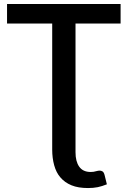

<svg xmlns="http://www.w3.org/2000/svg" viewBox="-20 -740 635 957"><path d="M356.4 -622.6V19Q356.4 64.5 374.5 90.3Q393.1 117.2 432.1 117.2Q447.3 117.2 459 113.3Q469.7 110.4 477.1 110.4Q483.9 110.4 490.7 114.3Q497.1 117.7 501 131.3L512.7 178.7Q488.3 188.5 467.3 192.9Q445.3 197.3 418.9 197.3Q369.6 197.3 336.4 183.6Q302.7 169.9 280.8 144Q260.3 120.6 250 83.5Q240.2 47.4 240.2 6.3V-622.6H15.1V-720.2H581.1V-622.6Z"/></svg>

Font: Lato-SemiBold
Style: Regular
Weight: 500
Designer: Lukasz Dziedzic with Adam Twardoch and Botio Nikoltchev
Foundry: tyPoland Lukasz Dziedzic
Version: ""